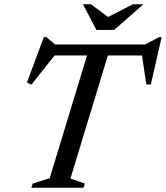

<svg xmlns="http://www.w3.org/2000/svg" viewBox="-20 -878 776 898"><path d="M377 -19.5 371 0H126.5L133 -19.5L212.5 -44.5L387 -618.5H235L127 -482L106 -492L185 -704.5H196.5L238 -670H659L724.5 -704.5H736L685.5 -483H664.5L644 -618.5H484.5L309.5 -43ZM650.5 -858 514 -738H431L368 -858H405.5L485.5 -798.5L601.5 -858Z"/></svg>

Font: Newsreader Text Medium
Style: Italic
Weight: 500
Italic angle: -17°
Designer: Hugues Gentile
Foundry: Production Type
Version: Version 1.001